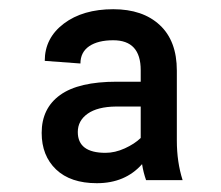

<svg xmlns="http://www.w3.org/2000/svg" viewBox="-20 -741 487 423"><path d="M301.8 -344.2H382.3C373.9 -370.6 369.6 -399.6 369.6 -431.2V-585.4C369.6 -629.1 357.1 -662.5 332 -685.8C307 -709.1 272.8 -720.7 229.5 -720.7C184.9 -720.7 148.6 -710.1 120.6 -689C92.6 -667.8 78.6 -640.5 78.6 -606.9L157.2 -601.1C157.2 -617.7 163.7 -630.4 176.5 -639.2C189.4 -647.9 207 -652.3 229.5 -652.3C269.9 -652.3 290 -630.4 290 -586.4V-561H237.3C181.3 -561 139.7 -551.3 112.5 -531.7C85.4 -512.2 71.8 -484.4 71.8 -448.2C71.8 -414.7 82.4 -387.9 103.5 -367.7C124.7 -347.5 154.6 -337.4 193.4 -337.4C235 -337.4 268.2 -351.4 293 -379.4C294.9 -367 297.9 -355.3 301.8 -344.2ZM212.4 -404.3C171.7 -404.3 151.4 -419.6 151.4 -450.2C151.4 -466.8 158.6 -480.2 173.1 -490.5C187.6 -500.7 208.3 -506 235.4 -506.3H290V-437C280.9 -428.2 269.2 -420.6 254.9 -414.1C240.6 -407.6 226.4 -404.3 212.4 -404.3Z"/></svg>

Font: Roboto1
Style: rg
Weight: 400
Designer: Google
Version: Version 2.137; 2017